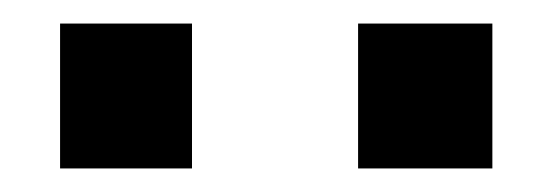

<svg xmlns="http://www.w3.org/2000/svg" viewBox="-20 -671 469 163"><path d="M31 -651H143V-528H31ZM284 -651H398V-528H284Z"/></svg>

Font: Pridi SemiBold
Style: Regular
Weight: 600
Designer: Katatrad Team
Foundry: CadsonDemak
Version: Version 1.001